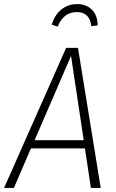

<svg xmlns="http://www.w3.org/2000/svg" viewBox="-37 -918 569 938"><path d="M407 0 378 -193H114L31 0H-17L286 -684H344L455 0ZM132 -233H372L310 -645ZM216 -797Q229 -844 262 -871Q295 -898 340 -898Q386 -898 413 -869.5Q440 -841 440 -794L409 -790Q402 -859 338 -859Q273 -859 245 -788Z"/></svg>

Font: Fira Sans Condensed ExtraLight
Style: Italic
Weight: 275
Width: 3
Italic angle: -8°
Designer: Carrois Corporate & Edenspiekermann AG
Foundry: Carrois Corporate GbR & Edenspiekermann AG
Version: Version 4.203